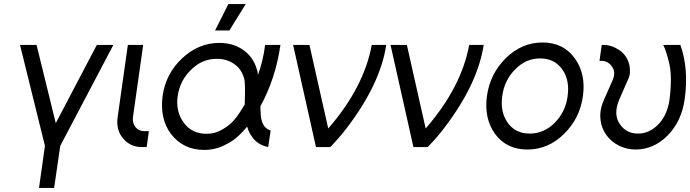

<svg xmlns="http://www.w3.org/2000/svg" viewBox="-20 -720 3379 940"><path d="M78 -500 200 -6 171 200H245L275 -6L535 -500H454L253 -117L159 -500Z M606 -500 556 -147Q547 -85 582 -43Q617 0 675 0H698L709 -78H686Q659 -78 643 -98Q627 -119 631 -147L681 -500Z M1054 -510Q952 -510 871 -434Q791 -358 776 -250Q769 -195 779 -148Q789 -101 818 -63Q878 14 980 14Q1040 14 1092 -16Q1120 -30 1144 -51.5Q1168 -73 1190 -100Q1194 -86 1199.5 -74.5Q1205 -63 1212 -53Q1226 -32 1245.5 -19Q1265 -6 1293 0L1305 -81Q1293 -85 1284 -92Q1275 -99 1269 -110Q1263 -121 1259.5 -136.5Q1256 -152 1256 -173Q1255 -177 1255 -184Q1255 -191 1255 -200Q1292 -267 1316.5 -342Q1341 -417 1353 -500H1278Q1273 -460 1264 -423Q1255 -386 1243 -353Q1242 -361 1241 -368Q1240 -375 1237 -382Q1220 -441 1170 -476Q1121 -510 1054 -510ZM1042 -432Q1091 -432 1126 -407Q1161 -384 1175 -337Q1179 -324 1179.5 -291.5Q1180 -259 1178 -208Q1165 -187 1155.5 -172Q1146 -157 1139 -148Q1110 -109 1070 -87Q1052 -76 1032.5 -70.5Q1013 -65 991 -65Q919 -65 880 -119Q839 -174 850 -250Q861 -326 916 -379Q969 -432 1042 -432ZM1033 -571H1103L1183 -700H1098Z M1415 -500 1527 0H1597Q1620 -24 1640.5 -47.5Q1661 -71 1679 -95Q1842 -309 1871 -500H1800Q1781 -396 1727.5 -293.5Q1674 -191 1587 -91L1495 -500Z M1892 -500 2004 0H2074Q2097 -24 2117.5 -47.5Q2138 -71 2156 -95Q2319 -309 2348 -500H2277Q2258 -396 2204.5 -293.5Q2151 -191 2064 -91L1972 -500Z M2636 -512Q2535 -512 2457 -436Q2379 -359 2364 -250Q2349 -140 2404 -64Q2460 12 2562 12Q2664 12 2741 -64Q2819 -140 2834 -250Q2849 -360 2793 -436Q2737 -512 2636 -512ZM2624 -434Q2695 -434 2733 -380Q2770 -327 2759 -250Q2754 -211 2738.5 -179Q2723 -147 2697 -120Q2644 -66 2573 -66Q2503 -66 2465 -120Q2428 -173 2439 -250Q2444 -289 2460 -321.5Q2476 -354 2502 -380Q2554 -434 2624 -434Z M2926 -500 2915 -422H2924Q2957 -422 2976 -394Q2996 -367 2980 -329L2938 -234Q2914 -181 2920 -135Q2922 -113 2929.5 -94Q2937 -75 2950 -57Q2962 -41 2977 -28.5Q2992 -16 3012 -6Q3031 3 3051 7.5Q3071 12 3092 12Q3180 12 3248 -56Q3317 -126 3332 -234Q3353 -382 3311 -500H3227Q3236 -482 3242 -463Q3248 -444 3253 -424Q3264 -384 3264.5 -336.5Q3265 -289 3258 -233Q3247 -156 3203 -111Q3159 -66 3104 -66Q3046 -66 3015 -112Q2981 -160 3012 -233L3054 -329Q3063 -347 3064 -364Q3065 -381 3062 -398Q3056 -427 3040 -448.5Q3024 -470 2996 -484Q2982 -492 2966.5 -496Q2951 -500 2934 -500Z"/></svg>

Font: Unageo
Style: Regular-Italic
Weight: 400
Designer: Richard Sepsi
Foundry: Richard Sepsi
Version: Version 2.000